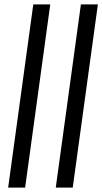

<svg xmlns="http://www.w3.org/2000/svg" viewBox="-20 -851 464 871"><path d="M17 0 131 -831H208L94 0ZM233 0 347 -831H424L310 0Z"/></svg>

Font: Merriweather 20pt Light
Style: Italic
Weight: 300
Italic angle: -7.8°
Version: Version 2.101